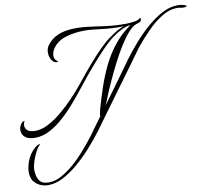

<svg xmlns="http://www.w3.org/2000/svg" viewBox="-259 -691 1336 1183"><g transform="rotate(-10 409.0 -99.5)"><path d="M-50 377Q-63 377 -77 374Q-108 368 -132 344.5Q-156 321 -156 278Q-156 248 -143 212Q-131 180 -112 157Q-93 134 -76.5 124.5Q-60 115 -58 122Q-71 132 -85.5 159Q-100 186 -110 217Q-120 248 -120 271Q-120 304 -107.5 329Q-95 354 -67 359Q-61 360 -55 360.5Q-49 361 -43 361Q-5 361 34 340Q73 319 113 284.5Q153 250 191 206.5Q229 163 263 118Q265 114 286 85.5Q307 57 338 15Q337 8 339 -3.5Q341 -15 346 -33Q363 -92 384.5 -157Q406 -222 437 -286.5Q468 -351 512.5 -407.5Q557 -464 618 -506Q609 -506 599 -503.5Q589 -501 589 -501Q561 -491 531.5 -472.5Q502 -454 481 -436Q454 -413 418 -374.5Q382 -336 343 -290.5Q304 -245 267 -198Q230 -151 189.5 -103Q149 -55 105 -14.5Q61 26 14.5 51Q-32 76 -82 76Q-100 76 -118.5 70.5Q-137 65 -149.5 50.5Q-162 36 -162 11Q-162 -3 -151.5 -20.5Q-141 -38 -126 -38Q-134 -26 -134 -9Q-134 9 -119 21.5Q-104 34 -71 34Q-33 34 9 12.5Q51 -9 94 -44.5Q137 -80 178 -123Q219 -166 254 -210Q294 -260 335 -308Q376 -356 414.5 -394.5Q453 -433 483 -454Q493 -461 516.5 -477Q540 -493 577 -506Q540 -505 499.5 -507.5Q459 -510 421 -515Q400 -518 378 -520Q356 -522 333 -522Q272 -522 218 -506Q164 -490 135 -450Q118 -426 118 -403Q118 -387 125 -377Q129 -373 134 -368.5Q139 -364 142 -364Q138 -360 132 -360Q125 -360 118.5 -363.5Q112 -367 108 -371Q98 -382 93 -396.5Q88 -411 88 -425Q88 -453 102 -472Q130 -510 174 -528Q218 -546 285 -546Q314 -546 348 -542.5Q382 -539 422 -533Q506 -519 582 -519Q620 -519 647 -523.5Q674 -528 681 -538Q692 -538 688 -529Q685 -516 675 -513Q665 -510 653 -505Q630 -497 603 -466Q576 -435 548 -390Q520 -345 494 -294Q468 -243 445.5 -194Q423 -145 407 -106Q403 -96 396.5 -79.5Q390 -63 382 -46Q417 -93 452.5 -142Q488 -191 518 -232.5Q548 -274 566 -299Q602 -348 645 -397Q688 -446 735.5 -486.5Q783 -527 830.5 -551.5Q878 -576 923 -576Q930 -576 936.5 -576Q943 -576 949 -574Q966 -571 973 -567.5Q980 -564 980 -562Q980 -556 959 -556Q955 -556 949.5 -556.5Q944 -557 939 -558Q933 -560 927 -560Q921 -560 915 -560Q872 -560 825.5 -532Q779 -504 733.5 -458.5Q688 -413 646 -361Q612 -313 567 -252Q522 -191 474.5 -126Q427 -61 383.5 -1.5Q340 58 308 102Q272 150 228.5 198.5Q185 247 137.5 287.5Q90 328 42.5 352.5Q-5 377 -50 377Z"/></g></svg>

Font: Luxurious Script
Style: Regular
Weight: 400
Designer: Robert E. Leuschke
Foundry: Robert E. Leuschke
Version: Version 1.010; ttfautohint (v1.8.3)